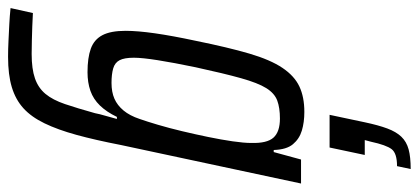

<svg xmlns="http://www.w3.org/2000/svg" viewBox="-334 -520 1013 464"><g transform="rotate(90 172.0 -288.5)"><path d="M78 198Q60 198 39.5 197Q19 196 -1 195Q-21 194 -40 192L-28 138Q-12 139 4.5 139.5Q21 140 38 140.5Q55 141 71 141Q107 141 130 133Q153 125 167.5 107.5Q182 90 192 60.5Q202 31 214 -12Q216 -23 220.5 -38Q225 -53 228 -65H223Q211 -40 195.5 -24Q180 -8 160 -1Q140 6 115 6Q80 6 58 -2Q36 -10 25.5 -30Q15 -50 15 -86Q15 -115 21 -157Q27 -199 39 -255Q55 -334 70 -385Q85 -436 104.5 -465Q124 -494 149.5 -506Q175 -518 211 -518Q236 -518 256 -512Q276 -506 289 -490.5Q302 -475 303 -444H308L326 -510H384L291 -75Q279 -13 266.5 32.5Q254 78 238.5 110Q223 142 202 161Q181 180 151 189Q121 198 78 198ZM141 -52Q163 -52 179 -59Q195 -66 207.5 -81Q220 -96 228 -120Q234 -137 242 -164Q250 -191 257.5 -222.5Q265 -254 271.5 -285.5Q278 -317 282 -344.5Q286 -372 286 -390Q287 -428 273 -443.5Q259 -459 227 -459Q201 -459 183.5 -452.5Q166 -446 153.5 -426Q141 -406 129.5 -365Q118 -324 103 -255Q92 -202 86 -164Q80 -126 80 -106Q80 -83 86 -71.5Q92 -60 106 -56Q120 -52 141 -52ZM218 -579 236 -664Q243 -697 251 -718.5Q259 -740 271 -752.5Q283 -765 301.5 -770Q320 -775 349 -775L342 -742Q311 -742 301 -729Q291 -716 283 -679L279 -664H315L297 -579Z"/></g></svg>

Font: Saira ExtraCondensed
Style: Italic
Weight: 400
Width: 2
Italic angle: -12°
Designer: Hector Gatti with collaboration of the Omnibus-Type team
Foundry: Omnibus-Type
Version: Version 1.101